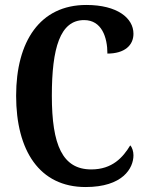

<svg xmlns="http://www.w3.org/2000/svg" viewBox="-20 -744 592 774"><path d="M325 10C475 10 518 -66 518 -118C518 -133 513 -150 505 -158C476 -110 433 -61 348 -61C232 -61 189 -159 189 -358C189 -550 222 -663 319 -663C390 -663 413 -594 413 -528C482 -528 518 -561 518 -608C518 -671 453 -724 328 -724C141 -724 45 -577 45 -358C45 -137 139 10 325 10Z"/></svg>

Font: Noto Serif Georgian ExtraCondensed Bold
Style: Regular
Weight: 700
Width: 2
Designer: Monotype Design Team, Akaki Razmadze
Foundry: Google LLC
Version: Version 2.003